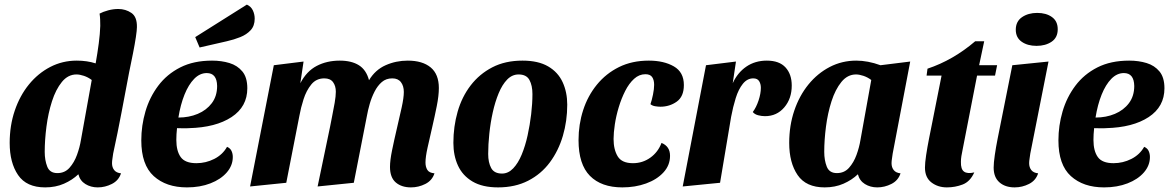

<svg xmlns="http://www.w3.org/2000/svg" viewBox="-20 -793 5072 833"><path d="M176 20Q95 20 58.5 -33.5Q22 -87 22 -173Q22 -248 44 -313Q66 -378 105.5 -426.5Q145 -475 198 -502.5Q251 -530 313 -530Q358 -530 395 -518Q403 -563 408.5 -605Q414 -647 415 -681Q415 -695 414.5 -708Q414 -721 412 -734Q427 -742 449 -748Q471 -754 493 -754Q525 -754 550 -737Q575 -720 574 -675Q574 -662 569.5 -632Q565 -602 557 -561.5Q549 -521 540 -478Q524 -394 507.5 -306.5Q491 -219 471 -127Q470 -118 468 -106Q466 -94 466 -85Q466 -67 475.5 -55Q485 -43 505 -41Q495 -10 465.5 5Q436 20 404 20Q374 20 350.5 5.5Q327 -9 320 -37Q294 -12 257.5 4Q221 20 176 20ZM229 -42Q261 -42 281.5 -65Q302 -88 314 -121Q326 -154 331 -185L378 -446Q362 -458 344 -464Q326 -470 312 -470Q275 -470 248.5 -437.5Q222 -405 205.5 -353.5Q189 -302 181.5 -243.5Q174 -185 174 -134Q174 -98 185 -70Q196 -42 229 -42Z M791 20Q701 20 647 -29Q593 -78 593 -184Q593 -248 611 -309.5Q629 -371 666.5 -421Q704 -471 762 -500.5Q820 -530 900 -530Q941 -530 975.5 -519.5Q1010 -509 1031.5 -483Q1053 -457 1053 -410Q1053 -330 984.5 -285Q916 -240 800 -237Q788 -236 773.5 -236.5Q759 -237 748 -237Q745 -210 745 -186Q745 -138 764 -111.5Q783 -85 832 -85Q873 -85 909.5 -103.5Q946 -122 965 -156Q979 -150 984.5 -138Q990 -126 990 -112Q990 -75 964 -45Q938 -15 893 2.5Q848 20 791 20ZM754 -283Q800 -283 838 -299Q876 -315 899 -345.5Q922 -376 922 -420Q921 -476 877 -476Q847 -476 822.5 -451Q798 -426 780.5 -382.5Q763 -339 754 -283ZM846 -587 827 -632 1051 -773Q1069 -765 1077 -748Q1085 -731 1085 -712Q1085 -681 1067.5 -662Q1050 -643 1022.5 -632Q995 -621 964 -614Z M1763 20Q1722 20 1697 -1.5Q1672 -23 1672 -69Q1672 -97 1681 -141Q1690 -185 1701.5 -234Q1713 -283 1722.5 -326Q1732 -369 1732 -394Q1732 -420 1719.5 -436.5Q1707 -453 1682 -453Q1655 -453 1636.5 -437Q1618 -421 1605 -395.5Q1592 -370 1584 -342Q1576 -314 1572 -291L1515 0L1358 16L1412 -243Q1415 -260 1421 -289Q1427 -318 1432 -347Q1437 -376 1437 -395Q1437 -420 1425 -436.5Q1413 -453 1387 -453Q1352 -453 1330.5 -426.5Q1309 -400 1297 -362.5Q1285 -325 1279 -291L1222 0L1065 16L1168 -510L1297 -526L1283 -432Q1310 -484 1354 -507Q1398 -530 1454 -530Q1505 -530 1537 -510Q1569 -490 1581 -445Q1608 -490 1653 -510Q1698 -530 1749 -530Q1813 -530 1848.5 -500.5Q1884 -471 1884 -411Q1884 -378 1875 -333Q1866 -288 1855 -240.5Q1844 -193 1835 -152.5Q1826 -112 1826 -88Q1826 -69 1834 -56Q1842 -43 1865 -41Q1855 -10 1825.5 5Q1796 20 1763 20Z M2141 20Q2073 20 2030 -5.5Q1987 -31 1967 -74.5Q1947 -118 1947 -173Q1947 -244 1965.5 -308.5Q1984 -373 2022 -422.5Q2060 -472 2116 -501Q2172 -530 2247 -530Q2315 -530 2358 -505Q2401 -480 2421 -436.5Q2441 -393 2441 -339Q2441 -268 2422 -203.5Q2403 -139 2365.5 -88.5Q2328 -38 2271.5 -9Q2215 20 2141 20ZM2158 -40Q2185 -40 2206.5 -62.5Q2228 -85 2243.5 -122.5Q2259 -160 2269 -205.5Q2279 -251 2284.5 -297.5Q2290 -344 2290 -385Q2290 -422 2277 -446Q2264 -470 2230 -470Q2202 -470 2180.5 -448Q2159 -426 2143.5 -388.5Q2128 -351 2118 -306Q2108 -261 2103 -213.5Q2098 -166 2098 -125Q2098 -88 2111 -64Q2124 -40 2158 -40Z M2680 20Q2589 20 2539.5 -30Q2490 -80 2490 -185Q2490 -253 2510 -315Q2530 -377 2569.5 -425.5Q2609 -474 2665.5 -502Q2722 -530 2795 -530Q2860 -530 2903.5 -505Q2947 -480 2947 -424Q2947 -374 2916 -352Q2885 -330 2845 -330Q2836 -330 2823 -332Q2810 -334 2802 -341Q2808 -358 2813 -382.5Q2818 -407 2818 -425Q2818 -446 2809.5 -458.5Q2801 -471 2780 -471Q2753 -471 2731 -451Q2709 -431 2692.5 -398.5Q2676 -366 2664.5 -328Q2653 -290 2647.5 -253.5Q2642 -217 2642 -190Q2642 -144 2660 -114.5Q2678 -85 2726 -85Q2768 -85 2801.5 -109Q2835 -133 2850 -173Q2887 -158 2887 -117Q2887 -76 2858.5 -45Q2830 -14 2783 3Q2736 20 2680 20Z M2942 16 3043 -510 3173 -526 3159 -432Q3180 -478 3218 -504Q3256 -530 3307 -530Q3361 -530 3388 -500.5Q3415 -471 3415 -422Q3415 -365 3382.5 -327Q3350 -289 3299 -289Q3284 -289 3269 -293Q3254 -297 3246 -307Q3261 -327 3271 -357Q3281 -387 3281 -412Q3281 -429 3273.5 -441Q3266 -453 3248 -453Q3222 -453 3203 -429.5Q3184 -406 3172 -367.5Q3160 -329 3152 -286L3104 0Z M3558 20Q3477 20 3440.5 -33.5Q3404 -87 3404 -173Q3404 -248 3426 -313Q3448 -378 3487.5 -426.5Q3527 -475 3580 -502.5Q3633 -530 3695 -530Q3745 -530 3800 -510L3929 -526L3853 -127Q3852 -118 3850 -106Q3848 -94 3848 -85Q3848 -67 3857.5 -55Q3867 -43 3887 -41Q3877 -10 3847.5 5Q3818 20 3786 20Q3756 20 3732.5 5.5Q3709 -9 3702 -37Q3676 -12 3639.5 4Q3603 20 3558 20ZM3611 -42Q3643 -42 3663.5 -65Q3684 -88 3696 -121Q3708 -154 3713 -185L3760 -446Q3744 -458 3726 -464Q3708 -470 3694 -470Q3657 -470 3630.5 -437.5Q3604 -405 3587.5 -353.5Q3571 -302 3563.5 -243.5Q3556 -185 3556 -134Q3556 -98 3567 -70Q3578 -42 3611 -42Z M4088 20Q4049 20 4021 -1.5Q3993 -23 3993 -66Q3993 -86 3998 -119.5Q4003 -153 4010.5 -191Q4018 -229 4025 -263.5Q4032 -298 4036 -319L4065 -465H4000L4004 -495Q4115 -532 4211 -614H4250L4228 -510H4306L4297 -465H4219L4156 -142Q4153 -128 4151 -115.5Q4149 -103 4149 -91Q4148 -59 4162.5 -48.5Q4177 -38 4207 -45Q4189 -5 4156.5 7.5Q4124 20 4088 20Z M4477 -594Q4438 -594 4412.5 -612Q4387 -630 4387 -664Q4387 -700 4414 -718.5Q4441 -737 4480 -737Q4519 -737 4544 -719Q4569 -701 4569 -666Q4569 -630 4542.5 -612Q4516 -594 4477 -594ZM4382 20Q4341 20 4316 -2Q4291 -24 4291 -66Q4291 -86 4296 -120.5Q4301 -155 4308 -190Q4315 -225 4319 -245L4372 -510L4529 -526L4450 -127Q4449 -118 4447 -106Q4445 -94 4445 -85Q4445 -67 4454.5 -55Q4464 -43 4484 -41Q4474 -10 4444.5 5Q4415 20 4382 20Z M4770 20Q4680 20 4626 -29Q4572 -78 4572 -184Q4572 -248 4590 -309.5Q4608 -371 4645.5 -421Q4683 -471 4741 -500.5Q4799 -530 4879 -530Q4920 -530 4954.5 -519.5Q4989 -509 5010.5 -483Q5032 -457 5032 -410Q5032 -330 4963.5 -285Q4895 -240 4779 -237Q4767 -236 4752.5 -236.5Q4738 -237 4727 -237Q4724 -210 4724 -186Q4724 -138 4743 -111.5Q4762 -85 4811 -85Q4852 -85 4888.5 -103.5Q4925 -122 4944 -156Q4958 -150 4963.5 -138Q4969 -126 4969 -112Q4969 -75 4943 -45Q4917 -15 4872 2.5Q4827 20 4770 20ZM4733 -283Q4779 -283 4817 -299Q4855 -315 4878 -345.5Q4901 -376 4901 -420Q4900 -476 4856 -476Q4826 -476 4801.5 -451Q4777 -426 4759.5 -382.5Q4742 -339 4733 -283Z"/></svg>

Font: Sansita Swashed SemiBold
Style: Regular
Weight: 600
Designer: Pablo Cosgaya
Foundry: Omnibus-Type
Version: Version 1.003; ttfautohint (v1.8.3)